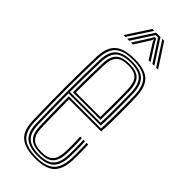

<svg xmlns="http://www.w3.org/2000/svg" viewBox="-247 -791 835 835"><g transform="rotate(45 171.0 -373.5)"><path d="M176.5 6.2Q113 6.2 83.2 -18.8Q53.5 -43.8 51.8 -103.2Q50 -161.5 49.4 -213.4Q48.8 -265.2 48.8 -312.9Q48.8 -360.5 49.6 -405.8Q50.5 -451 51.8 -495.8Q53.8 -555 82.9 -580.6Q112 -606.2 176.2 -606.2Q238.2 -606.2 266.2 -581Q294.2 -555.8 296.8 -496.8Q297.2 -488.5 297.8 -464.6Q298.2 -440.8 298.5 -408.4Q298.8 -376 298.1 -342.1Q297.5 -308.2 295.5 -280H97.8Q98 -250.5 98.4 -222.4Q98.8 -194.2 99.4 -165.5Q100 -136.8 100.8 -105.2Q102 -66.8 119.2 -49.8Q136.5 -32.8 176.5 -32.8Q212.5 -32.8 229.1 -49.6Q245.8 -66.5 247.8 -105.8Q248.8 -124.8 248.5 -152.9Q248.2 -181 247 -200H256.8Q258.2 -176.5 258.4 -148.6Q258.5 -120.8 257.8 -105.2Q255.5 -62.2 236.5 -43.6Q217.5 -25 176.5 -25Q131.8 -25 112 -43.8Q92.2 -62.5 90.8 -105Q89.8 -140.5 89.1 -171.5Q88.5 -202.5 88.2 -231.4Q88 -260.2 87.8 -288.5H286Q287.2 -314.8 287.8 -347.1Q288.2 -379.5 288.1 -410.6Q288 -441.8 287.8 -465.1Q287.5 -488.5 287 -496.2Q284.8 -551.5 258.8 -575Q232.8 -598.5 176.2 -598.5Q116.5 -598.5 89.9 -574.4Q63.2 -550.2 61.5 -494.8Q60.2 -451.8 59.4 -406.6Q58.5 -361.5 58.5 -313.5Q58.5 -265.5 59.1 -213.5Q59.8 -161.5 61.5 -104.5Q63 -49.5 89.6 -25.5Q116.2 -1.5 176.5 -1.5Q232.5 -1.5 258.4 -25.2Q284.2 -49 287 -104.2Q287.5 -113.5 287.6 -130.6Q287.8 -147.8 287.4 -166.6Q287 -185.5 286 -200H295.8Q297.2 -178.2 297.4 -148.9Q297.5 -119.5 296.8 -103.8Q293.8 -44.8 265.8 -19.2Q237.8 6.2 176.5 6.2ZM176.5 -9.2Q123 -9.2 97.9 -30.9Q72.8 -52.5 71.2 -104.5Q69.8 -160 69 -211Q68.2 -262 68.2 -309.9Q68.2 -357.8 69.1 -403.6Q70 -449.5 71.2 -494.5Q72.8 -546 97.2 -568.4Q121.8 -590.8 176.2 -590.8Q228.2 -590.8 251.6 -568.6Q275 -546.5 277.2 -496Q277.8 -485.8 278.2 -452.4Q278.8 -419 278.5 -376.6Q278.2 -334.2 276.5 -296.8H78Q78 -253.5 78.8 -204.1Q79.5 -154.8 81 -104.8Q82.5 -57.5 105 -37.4Q127.5 -17.2 176.5 -17.2Q222.8 -17.2 243.9 -37.6Q265 -58 267.5 -105Q268.2 -119.2 268.1 -148.5Q268 -177.8 266.5 -200H276.2Q277.8 -177.8 277.9 -148.5Q278 -119.2 277.2 -104.5Q274.8 -53.5 251.2 -31.4Q227.8 -9.2 176.5 -9.2ZM78 -305.2H267Q268.5 -343.5 268.6 -383.2Q268.8 -423 268.4 -453.8Q268 -484.5 267.5 -495.5Q265.5 -541.8 244.6 -562.2Q223.8 -582.8 176.2 -582.8Q125.2 -582.8 103.9 -561.5Q82.5 -540.2 81 -494Q79.5 -446.8 78.9 -399.1Q78.2 -351.5 78 -305.2ZM88 -313.5Q88 -342 88.2 -371Q88.5 -400 89.1 -430.4Q89.8 -460.8 90.8 -493.8Q92.2 -537.5 112.1 -556.2Q132 -575 176.2 -575Q219.2 -575 237.6 -555.9Q256 -536.8 257.8 -495Q258.2 -483.2 258.6 -453.8Q259 -424.2 258.9 -386.9Q258.8 -349.5 257.5 -313.5ZM97.8 -322H248Q248.8 -358.2 248.9 -393.9Q249 -429.5 248.6 -456.8Q248.2 -484 247.8 -494.5Q246.2 -532.8 230 -550Q213.8 -567.2 176.2 -567.2Q136.5 -567.2 119.2 -549.9Q102 -532.5 100.8 -493.5Q99.8 -462 99.1 -433.2Q98.5 -404.5 98.2 -377.2Q98 -350 97.8 -322ZM67.8 -645 137.8 -752.8H149.5L79.2 -645ZM90.8 -645 160.8 -752.8H187.5L257.2 -645H245.5L192.2 -727.5L181 -744H167.2L155.8 -727.2L102.8 -645ZM114 -645 162.2 -721 169.8 -735H178.5L186 -721L234.2 -645H222.5L178 -715.5L175.2 -724.2H173L170.2 -715.5L125.8 -645ZM268.8 -645 198.8 -752.8H210.2L280.5 -645Z"/></g></svg>

Font: Big Shoulders Inline Text ExtraLight
Style: Regular
Weight: 250
Version: Version 2.002